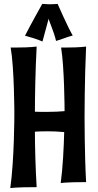

<svg xmlns="http://www.w3.org/2000/svg" viewBox="-20 -948 504 990"><path d="M169 17C163 -79 160 -198 160 -269C176 -270 198 -271 225 -271C251 -271 280 -270 311 -267C309 -189 304 -83 293 -4C293 -4 316 -9 424 -9C416 -149 416 -344 416 -344C416 -344 416 -539 424 -708C424 -708 393 -703 326 -703H295C312 -601 313 -386 313 -375C292 -373 260 -371 219 -371C200 -371 181 -371 160 -372C160 -438 162 -578 169 -708C169 -708 137 -703 67 -703H35C54 -595 54 -360 54 -360C54 -360 54 -125 33 22C33 22 57 17 169 17ZM355 -765C330 -807 277 -928 277 -928C277 -928 260 -926 237 -926C225 -926 212 -927 198 -928C198 -928 142 -829 109 -764C143 -754 167 -748 199 -734C208 -768 231 -852 231 -852C231 -842 258 -786 269 -737C299 -745 318 -755 355 -765Z"/></svg>

Font: Rum Raisin
Style: Regular
Weight: 400
Designer: Astigmatic (AOETI)
Foundry: Astigmatic (AOETI)
Version: Version 1.000